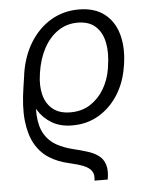

<svg xmlns="http://www.w3.org/2000/svg" viewBox="-55 -599 693 876"><g transform="rotate(-5 291.5 -160.5)"><path d="M402.8 231.4 342.3 231Q346.7 204.1 335.9 187.7Q325.2 171.4 299.6 160.9Q273.9 150.4 234.4 141.6Q183.1 130.4 143.8 105.5Q104.5 80.6 80.3 37.8Q56.2 -4.9 49.3 -69.1Q42.5 -133.3 56.6 -223.1L64.9 -278.3L125 -273.9L117.7 -223.1Q101.6 -142.1 105.2 -88.1Q108.9 -34.2 129.2 -1Q149.4 32.2 182.9 50.8Q216.3 69.3 259.3 79.6Q293.9 87.9 323.2 97.2Q352.5 106.4 372.8 121.6Q393.1 136.7 401.6 163.1Q410.2 189.5 402.8 231.4ZM263.2 -28.8Q209 -28.8 170.2 -52Q131.3 -75.2 107.7 -113.8Q84 -152.3 73.7 -198.7Q71.8 -211.9 68.8 -224.1Q65.9 -236.3 64.2 -248Q62.5 -259.8 64 -271L64.9 -280.8Q77.1 -361.8 114.7 -423.1Q152.3 -484.4 209.7 -518.8Q267.1 -553.2 337.9 -553.2Q409.7 -553.2 454.8 -518.8Q500 -484.4 517.3 -423.1Q534.7 -361.8 522 -280.8L520 -270.5Q508.8 -201.7 473.6 -146.7Q438.5 -91.8 384.8 -60.1Q331.1 -28.3 263.2 -28.8ZM261.2 -88.9Q313 -88.9 351.6 -113.8Q390.1 -138.7 414.6 -179.9Q439 -221.2 447.3 -270.5L448.7 -280.8Q459 -342.8 449.5 -390.9Q439.9 -439 409.9 -466.3Q379.9 -493.7 328.1 -493.7Q276.9 -493.7 237.3 -466.3Q197.8 -439 172.1 -391.1Q146.5 -343.3 137.2 -280.8L136.2 -272.9Q128.4 -222.2 138.9 -180.4Q149.4 -138.7 179.7 -113.8Q210 -88.9 261.2 -88.9Z"/></g></svg>

Font: Inter Tight Light
Style: Italic
Weight: 300
Italic angle: -9.39999°
Designer: Rasmus Andersson
Foundry: rsms
Version: Version 3.004